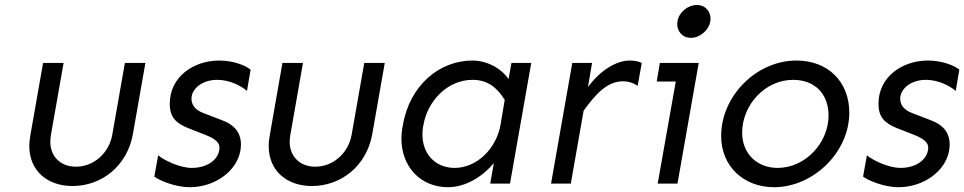

<svg xmlns="http://www.w3.org/2000/svg" viewBox="-20 -743 3902 777"><path d="M485.4 -488.3 434.6 -199.2C422.9 -127 362.3 -68.4 287.1 -68.4C221.7 -68.4 183.6 -113.3 183.6 -168.9C183.6 -177.7 184.6 -188.5 186.5 -199.2L237.3 -488.3H154.3L103.5 -199.2C100.6 -182.6 98.6 -167 98.6 -152.3C98.6 -50.8 172.9 9.8 273.4 9.8C390.6 9.8 494.1 -70.3 517.6 -199.2L568.4 -488.3Z M867.2 -498C763.7 -498 667 -432.6 667 -323.2C667 -268.6 691.4 -245.1 741.2 -224.6L808.6 -198.2C851.6 -181.6 868.2 -166 868.2 -145.5C868.2 -142.6 868.2 -138.7 867.2 -134.8C860.4 -94.7 817.4 -63.5 755.9 -63.5C707 -63.5 643.6 -94.7 620.1 -114.3L604.5 -28.3C625 -12.7 689.5 14.6 747.1 14.6C852.5 14.6 939.5 -52.7 953.1 -134.8C954.1 -143.6 955.1 -151.4 955.1 -159.2C955.1 -195.3 939.5 -233.4 879.9 -255.9L803.7 -285.2C761.7 -300.8 754.9 -326.2 754.9 -344.7C754.9 -347.7 754.9 -350.6 755.9 -353.5C760.7 -384.8 797.9 -419.9 859.4 -419.9C909.2 -419.9 956.1 -395.5 979.5 -375L994.1 -460.9C975.6 -477.5 924.8 -498 867.2 -498Z M1454.1 -488.3 1403.3 -199.2C1391.6 -127 1331.1 -68.4 1255.9 -68.4C1190.4 -68.4 1152.3 -113.3 1152.3 -168.9C1152.3 -177.7 1153.3 -188.5 1155.3 -199.2L1206.1 -488.3H1123L1072.3 -199.2C1069.3 -182.6 1067.4 -167 1067.4 -152.3C1067.4 -50.8 1141.6 9.8 1242.2 9.8C1359.4 9.8 1462.9 -70.3 1486.3 -199.2L1537.1 -488.3Z M1892.6 -419.9C1952.1 -419.9 1991.2 -389.6 2022.5 -338.9L2006.8 -245.1C1991.2 -140.6 1908.2 -63.5 1820.3 -63.5C1741.2 -63.5 1689.5 -120.1 1689.5 -199.2C1689.5 -210.9 1690.4 -223.6 1693.4 -236.3C1709 -331.1 1788.1 -419.9 1892.6 -419.9ZM1891.6 -498C1758.8 -498 1637.7 -398.4 1610.4 -236.3C1606.4 -216.8 1604.5 -198.2 1604.5 -180.7C1604.5 -72.3 1678.7 14.6 1793 14.6C1867.2 14.6 1935.5 -31.2 1978.5 -83L1963.9 0H2043.9L2129.9 -488.3H2049.8L2038.1 -422.9C2005.9 -469.7 1947.3 -498 1891.6 -498Z M2295.9 -488.3 2210 0H2290L2341.8 -294.9C2389.6 -360.4 2435.5 -414.1 2502 -414.1C2522.5 -414.1 2542 -408.2 2560.5 -395.5L2577.1 -488.3C2563.5 -495.1 2546.9 -498 2528.3 -498C2472.7 -498 2407.2 -456.1 2359.4 -390.6L2376 -488.3Z M2799.8 -722.7C2761.7 -722.7 2726.6 -691.4 2721.7 -656.2C2720.7 -652.3 2720.7 -648.4 2720.7 -644.5C2720.7 -620.1 2738.3 -589.8 2776.4 -589.8C2815.4 -589.8 2855.5 -627 2855.5 -667C2855.5 -693.4 2837.9 -722.7 2799.8 -722.7ZM2650.4 -488.3 2637.7 -413.1H2714.8L2641.6 0H2721.7L2807.6 -488.3Z M3203.1 -498C3041 -498 2898.4 -354.5 2898.4 -192.4C2898.4 -70.3 2989.3 14.6 3112.3 14.6C3271.5 14.6 3417 -127 3417 -287.1C3417 -412.1 3331.1 -498 3203.1 -498ZM3189.5 -419.9C3276.4 -419.9 3333 -364.3 3333 -275.4C3333 -165 3239.3 -63.5 3127 -63.5C3043.9 -63.5 2983.4 -121.1 2983.4 -206.1C2983.4 -317.4 3075.2 -419.9 3189.5 -419.9Z M3735.4 -498C3631.8 -498 3535.2 -432.6 3535.2 -323.2C3535.2 -268.6 3559.6 -245.1 3609.4 -224.6L3676.8 -198.2C3719.7 -181.6 3736.3 -166 3736.3 -145.5C3736.3 -142.6 3736.3 -138.7 3735.4 -134.8C3728.5 -94.7 3685.5 -63.5 3624 -63.5C3575.2 -63.5 3511.7 -94.7 3488.3 -114.3L3472.7 -28.3C3493.2 -12.7 3557.6 14.6 3615.2 14.6C3720.7 14.6 3807.6 -52.7 3821.3 -134.8C3822.3 -143.6 3823.2 -151.4 3823.2 -159.2C3823.2 -195.3 3807.6 -233.4 3748 -255.9L3671.9 -285.2C3629.9 -300.8 3623 -326.2 3623 -344.7C3623 -347.7 3623 -350.6 3624 -353.5C3628.9 -384.8 3666 -419.9 3727.5 -419.9C3777.3 -419.9 3824.2 -395.5 3847.7 -375L3862.3 -460.9C3843.8 -477.5 3793 -498 3735.4 -498Z"/></svg>

Font: Sen-gleads
Style: Italic
Weight: 400
Designer: Kosal Sen, Philatype
Foundry: Philatype
Version: Version 1.004; ttfautohint (v1.8.3)